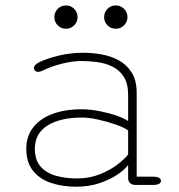

<svg xmlns="http://www.w3.org/2000/svg" viewBox="-20 -682 659 708"><path d="M481 0Q467 0 459.8 -6.8Q452.5 -13.5 452.5 -26V-73.5Q441 -57.5 413.8 -38.8Q386.5 -20 347.5 -6.8Q308.5 6.5 261.5 6.5Q208.5 6.5 166.8 -8Q125 -22.5 101 -53.2Q77 -84 77 -133.5Q77 -179 101.8 -211.5Q126.5 -244 172.5 -261.5Q218.5 -279 281.5 -279Q313 -279 348 -272Q383 -265 411.5 -255Q440 -245 452.5 -235.5V-331Q452.5 -373.5 436.5 -398.8Q420.5 -424 394.5 -436.5Q368.5 -449 338.8 -453Q309 -457 281 -457Q246 -457 205.8 -446.5Q165.5 -436 141.5 -423.5Q135.5 -420.5 130 -418.8Q124.5 -417 120.5 -417Q113 -417 109 -421.8Q105 -426.5 105 -431.5Q105 -437 110 -442.2Q115 -447.5 124.5 -452.5Q151 -465.5 194.8 -476.5Q238.5 -487.5 287.5 -487.5Q319.5 -487.5 353.8 -481.5Q388 -475.5 417.5 -459.8Q447 -444 465.5 -414.8Q484 -385.5 484 -339V-30.5H545Q559 -30.5 566.2 -26.5Q573.5 -22.5 573.5 -15Q573.5 -8 566.2 -4Q559 0 545 0ZM452.5 -201Q438.5 -211.5 407.5 -222.5Q376.5 -233.5 342.2 -241Q308 -248.5 282.5 -248.5Q202 -248.5 155.2 -219.2Q108.5 -190 108.5 -133.5Q108.5 -92 129.5 -68Q150.5 -44 185.8 -34Q221 -24 263.5 -24Q310 -24 348.5 -39.5Q387 -55 414 -76Q441 -97 452.5 -112.5ZM223 -576Q205.5 -576 193 -588.5Q180.5 -601 180.5 -619Q180.5 -637 193 -649.5Q205.5 -662 223 -662Q241 -662 253.5 -649.5Q266 -637 266 -619Q266 -601 253.5 -588.5Q241 -576 223 -576ZM407 -576Q389 -576 376.5 -588.5Q364 -601 364 -619Q364 -637 376.5 -649.5Q389 -662 407 -662Q424.5 -662 437.2 -649.5Q450 -637 450 -619Q450 -601 437.2 -588.5Q424.5 -576 407 -576Z"/></svg>

Font: Sono ExtraLight Monospace ExtraLight
Style: Regular
Weight: 250
Version: Version 2.112